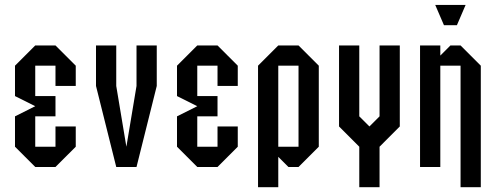

<svg xmlns="http://www.w3.org/2000/svg" viewBox="-20 -687 2040 790"><path d="M291.7 -83.3 208.3 0H125L41.7 -83.3V-208.3L125 -250L41.7 -291.7V-416.7L125 -500H208.3L291.7 -416.7V-333.3H208.3V-416.7H125V-291.7H208.3V-208.3H125V-83.3H208.3V-166.7H291.7Z M375 -500H458.3V-333.3L500 -83.3L541.7 -333.3V-500H625V-333.3L541.7 0H458.3L375 -333.3Z M958.3 -83.3 875 0H791.7L708.3 -83.3V-208.3L791.7 -250L708.3 -291.7V-416.7L791.7 -500H875L958.3 -416.7V-333.3H875V-416.7H791.7V-291.7H875V-208.3H791.7V-83.3H875V-166.7H958.3Z M1125 -416.7V-83.3H1208.3V-416.7ZM1125 -500H1208.3L1291.7 -416.7V-83.3L1208.3 0H1166.7L1125 -41.7V83.3H1041.7V-416.7Z M1541.7 83.3H1458.3V-83.3L1375 -166.7V-500H1458.3V-208.3L1500 -166.7L1541.7 -208.3V-500H1625V-166.7L1541.7 -83.3Z M1791.7 0H1708.3V-500H1791.7V-458.3L1833.3 -500H1875L1958.3 -416.7V83.3H1875V-416.7H1791.7ZM1806.7 -583.3 1770.8 -666.7H1895.8L1860 -583.3Z"/></svg>

Font: Yulong
Style: Regular
Weight: 400
Designer: GGBotNet
Foundry: f0n7.com
Version: 1.00